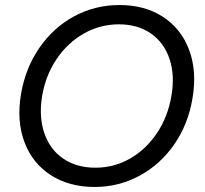

<svg xmlns="http://www.w3.org/2000/svg" viewBox="-20 -732 817 764"><path d="M63.7 -358.3Q81.3 -461.3 136.8 -541.8Q192.2 -622.3 275.2 -667.2Q358.3 -712 455.5 -712Q556.8 -712 629.2 -664.5Q701.5 -617 732.8 -532.8Q764.2 -448.7 746 -341.3Q729.2 -238.5 673.8 -158.1Q618.3 -77.7 535.3 -32.8Q452.3 12 356.8 12Q255.3 12 182.2 -35.1Q109 -82.2 77.2 -166.7Q45.5 -251.2 63.7 -358.3ZM662.2 -350.7Q676.3 -433 654.4 -497.9Q632.5 -562.8 580.1 -599Q527.7 -635.2 453.3 -635.2Q378.5 -635.2 313.8 -598.6Q249 -562 205.2 -496.9Q161.3 -431.8 147.5 -349Q134.2 -266.7 156.5 -201.8Q178.8 -136.8 231.7 -100.8Q284.5 -64.7 359.8 -64.7Q433.8 -64.7 497.7 -101.2Q561.5 -137.8 604.8 -202.8Q648.2 -267.8 662.2 -350.7Z"/></svg>

Font: Oak Sans Light Italic
Style: Regular
Weight: 400
Italic angle: -9.5°
Foundry: Erik Kennedy, Walven
Version: Version 1.000;Glyphs 3.1.2 (3151)